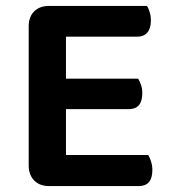

<svg xmlns="http://www.w3.org/2000/svg" viewBox="-20 -627 580 649"><path d="M146 2Q114 2 95.5 -17Q77 -36 77 -68V-538Q77 -570 95.5 -588.5Q114 -607 146 -607H477Q482 -599 486 -586Q490 -573 490 -557Q490 -531 478 -517Q466 -503 445 -503H203V-361H447Q452 -353 456.5 -340.5Q461 -328 461 -312Q461 -258 415 -258H203V-103H481Q486 -95 490.5 -81.5Q495 -68 495 -52Q495 2 449 2H146Z"/></svg>

Font: Baloo Thambi 2 SemiBold
Style: Regular
Weight: 600
Designer: Aadarsh Rajan and Ek Type
Foundry: Ek Type
Version: Version 1.640;hotconv 1.0.111;makeotfexe 2.5.65597; ttfautoh